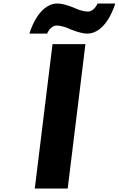

<svg xmlns="http://www.w3.org/2000/svg" viewBox="-20 -1077 678 1097"><path d="M376.8 -912C376.8 -912 438.5 -885 477.9 -885C591.2 -885 638.4 -1057 638.4 -1057H537.4C537.4 -1057 518.7 -1011 482.9 -1011C446.9 -1011 409.3 -1030 409.3 -1030C409.3 -1030 347.6 -1057 308.6 -1057C195.2 -1057 148.1 -885 148.1 -885H249.1C249.1 -885 267.7 -931 303.1 -931C339.1 -931 376.8 -912 376.8 -912ZM468.1 -825H280.1L178.8 0H366.8Z"/></svg>

Font: Hussar
Style: BdSuprExtOblOne
Weight: 700
Foundry: Cannot Into Space Fonts
Version: Version 2.00